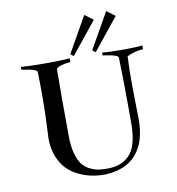

<svg xmlns="http://www.w3.org/2000/svg" viewBox="-90 -902 925 1003"><g transform="rotate(-10 372.0 -401.0)"><path d="M316.4 -631.8 423.8 -821.3 468.8 -788.1 333 -619.1ZM432.6 -631.8 540 -821.3 585 -788.1 449.2 -619.1ZM234.4 -212.9Q234.4 -160.2 244.6 -121.6Q254.9 -83 270.5 -62Q286.1 -41 310.1 -28.8Q334 -16.6 354.5 -13.2Q375 -9.8 402.3 -9.8Q440.4 -9.8 468.3 -19.5Q496.1 -29.3 519.5 -51.8Q543 -74.2 555.2 -116.7Q567.4 -159.2 567.4 -221.7Q567.4 -232.4 567.4 -248.5Q567.4 -264.6 567.4 -292Q567.4 -426.8 563.5 -571.3Q561.5 -582 521.5 -589.8L481.4 -596.7V-611.3Q527.3 -607.4 587.9 -607.4Q652.3 -607.4 695.3 -611.3V-591.8Q649.4 -588.9 609.4 -569.3Q606.4 -507.8 606.4 -419.9L609.4 -233.4Q609.4 -115.2 552.7 -50.3Q496.1 14.6 384.8 18.6Q350.6 18.6 317.4 12.2Q284.2 5.9 249 -10.7Q213.9 -27.3 188 -53.2Q162.1 -79.1 145 -121.6Q127.9 -164.1 127.9 -217.8Q127.9 -220.7 129.4 -249.5Q130.9 -278.3 132.8 -332Q134.8 -385.7 134.8 -451.2Q134.8 -510.7 132.8 -571.3Q130.9 -582 90.8 -589.8L50.8 -596.7V-611.3Q96.7 -607.4 178.7 -607.4Q266.6 -607.4 309.6 -611.3V-591.8Q252 -586.9 234.4 -569.3Q233.4 -504.9 233.4 -413.1Z"/></g></svg>

Font: Bentham
Style: Regular
Weight: 400
Version: Version 002.002